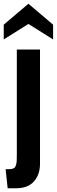

<svg xmlns="http://www.w3.org/2000/svg" viewBox="-32 -765 304 1027"><path d="M120 -637 -12 -554V-633L120 -745L252 -633V-554ZM54 242H9L-2 140Q14 140 21.2 139.8Q28.5 139.5 37 136.8Q45.5 134 48.2 129.8Q51 125.5 54 115.8Q57 106 57.5 93.5Q58 81 58 60V-500H182V111Q182 168.5 149.8 205.2Q117.5 242 54 242Z"/></svg>

Font: Cabin
Style: Bold
Weight: 700
Designer: Pablo Impallari
Foundry: Pablo Impallari. http://www.impallari.com Igino Marini. http://www.ikern.com
Version: Version 3.001;hotconv 1.0.109;makeotfexe 2.5.65596